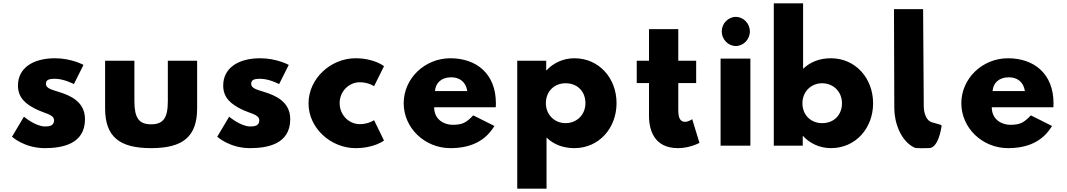

<svg xmlns="http://www.w3.org/2000/svg" viewBox="-20 -880 6446 1160"><path d="M312.5 -528C177.5 -528 88.5 -468 88.5 -363C88.5 -286 140.5 -250 192.5 -223C250.5 -193 306.5 -190 306.5 -153C306.5 -119 276.5 -116 251.5 -116C194.5 -116 124.5 -175 124.5 -175L52.5 -54C52.5 -54 126.5 15 250.5 15C355.5 15 493.5 -9 493.5 -160C493.5 -265 405.5 -303 337.5 -324C293.5 -338 257.5 -346 257.5 -373C257.5 -397 273.5 -404 312.5 -404C366.5 -404 426.5 -372 426.5 -372L484.5 -488C484.5 -488 411.5 -528 312.5 -528Z M792 -513H615V-226C615 -54 701 15 893 15C1085 15 1171 -54 1171 -226V-513H994V-269C994 -168 967 -129 893 -129C819 -129 792 -168 792 -269Z M1552.5 -528C1417.5 -528 1328.5 -468 1328.5 -363C1328.5 -286 1380.5 -250 1432.5 -223C1490.5 -193 1546.5 -190 1546.5 -153C1546.5 -119 1516.5 -116 1491.5 -116C1434.5 -116 1364.5 -175 1364.5 -175L1292.5 -54C1292.5 -54 1366.5 15 1490.5 15C1595.5 15 1733.5 -9 1733.5 -160C1733.5 -265 1645.5 -303 1577.5 -324C1533.5 -338 1497.5 -346 1497.5 -373C1497.5 -397 1513.5 -404 1552.5 -404C1606.5 -404 1666.5 -372 1666.5 -372L1724.5 -488C1724.5 -488 1651.5 -528 1552.5 -528Z M2154 -383C2207 -383 2240 -359 2240 -359L2300 -480C2300 -480 2242 -528 2128 -528C1979 -528 1844 -406 1844 -255C1844 -105 1980 15 2128 15C2242 15 2300 -31 2300 -31L2240 -154C2240 -154 2207 -130 2154 -130C2087 -130 2032 -186 2032 -257C2032 -327 2087 -383 2154 -383Z M2608 -330C2611 -377 2645 -413 2706 -413C2758 -413 2795 -384 2803 -330ZM2975 -232C2976 -238 2976 -249 2976 -256C2976 -436 2857 -528 2701 -528C2546 -528 2419 -406 2419 -256C2419 -107 2546 15 2701 15C2815 15 2909 -22 2967 -119L2839 -183C2796 -137 2771 -126 2714 -126C2669 -126 2603 -153 2603 -232Z M3517 -257C3517 -186 3464 -136 3397 -136C3331 -136 3278 -186 3278 -257C3278 -327 3328 -377 3397 -377C3469 -377 3517 -327 3517 -257ZM3705 -257C3705 -407 3600 -528 3450 -528C3380 -528 3320 -497 3282 -455H3280V-513H3105V260H3282V-49C3324 -8 3381 15 3450 15C3600 15 3705 -107 3705 -257Z M3901 -513H3827V-378H3901V-181C3901 -90 3935 15 4076 15C4149 15 4206 -17 4206 -17L4162 -160C4162 -160 4141 -144 4118 -144C4090 -144 4078 -167 4078 -215V-378H4186V-513H4078V-704H3901Z M4340.5 -690C4340.5 -642 4379.5 -602 4425.5 -602C4471.5 -602 4510.5 -642 4510.5 -690C4510.5 -738 4471.5 -778 4425.5 -778C4379.5 -778 4340.5 -738 4340.5 -690ZM4333.5 0H4513.5V-526H4333.5Z M5067 -256C5067 -186 5019 -136 4947 -136C4878 -136 4828 -186 4828 -256C4828 -327 4881 -377 4947 -377C5014 -377 5067 -327 5067 -256ZM5255 -256C5255 -406 5150 -528 5000 -528C4931 -528 4874 -505 4832 -464V-860H4655V0H4830V-58H4832C4870 -16 4930 15 5000 15C5150 15 5255 -106 5255 -256Z M5381.1 -825 5383.1 -225C5383.1 -140 5422.1 -27 5505.1 12C5516.1 17 5560.1 15 5592.1 15C5650.1 15 5667.1 -109 5667.1 -109C5670.1 -128 5676.1 -122 5618.1 -139C5561.1 -149 5561.1 -234 5561.1 -234L5557.1 -825Z M5977 -330C5980 -377 6014 -413 6075 -413C6127 -413 6164 -384 6172 -330ZM6344 -232C6345 -238 6345 -249 6345 -256C6345 -436 6226 -528 6070 -528C5915 -528 5788 -406 5788 -256C5788 -107 5915 15 6070 15C6184 15 6278 -22 6336 -119L6208 -183C6165 -137 6140 -126 6083 -126C6038 -126 5972 -153 5972 -232Z"/></svg>

Font: Sztylet
Style: Bd
Weight: 700
Foundry: Cannot Into Space Fonts, PlusOne Fonts
Version: Version 0.12